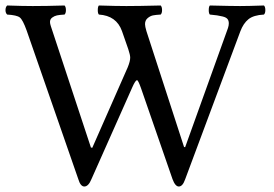

<svg xmlns="http://www.w3.org/2000/svg" viewBox="-20 -667 996 699"><path d="M810 -565Q813 -574 813 -582Q813 -592 808 -598Q803 -604 790.5 -607Q778 -610 770.5 -611Q763 -612 744 -614Q740 -618 740 -630Q740 -643 744 -647Q824 -645 854 -645Q883 -645 941 -647Q946 -642 946 -630Q946 -619 941 -614Q903 -612 884.5 -597Q866 -582 855 -553L654 -14Q645 12 631 12Q618 12 608 -15L493 -347Q483 -375 479 -375Q473 -375 462 -350L313 -15Q302 12 287 12Q273 12 265 -15L77 -556Q63 -595 52 -603.5Q41 -612 6 -614Q0 -620 0 -630Q0 -641 6 -647Q64 -645 99 -645Q149 -645 215 -647Q220 -642 220 -630Q220 -619 215 -614Q197 -613 187.5 -611Q178 -609 170 -603Q162 -597 162 -587Q162 -581 165 -572L311 -130L316 -129L445 -422Q454 -444 454 -457Q454 -467 447 -488L424 -554Q404 -610 340 -614Q336 -618 336 -630Q336 -643 340 -647Q404 -645 440 -645Q483 -645 565 -647Q570 -642 570 -630Q570 -619 565 -614Q547 -613 537 -611Q527 -609 517.5 -601Q508 -593 508 -579Q508 -571 513 -554L650 -132L654 -131Z"/></svg>

Font: Ponomar Unicode TT
Style: Regular
Weight: 400
Designer: Vladislav V. Dorosh, Yuri A.W. Shardt, Nikita Simmons, Aleksandr Andreev
Foundry: Ponomar Project
Version: 1.1